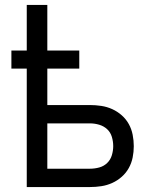

<svg xmlns="http://www.w3.org/2000/svg" viewBox="-20 -755 640 775"><path d="M88 0V-478H26V-551H88V-735H171V-551H300V-478H171V-331H343Q366 -331 389 -327.5Q412 -324 433 -314.5Q454 -305 471.5 -289.5Q489 -274 500 -254Q511 -234 515.5 -211Q520 -188 520 -165Q520 -142 515.5 -119.5Q511 -97 500 -77Q489 -57 471.5 -41.5Q454 -26 433 -16.5Q412 -7 389 -3.5Q366 0 343 0ZM171 -74H343Q362 -74 380.5 -79Q399 -84 412.5 -97Q426 -110 431.5 -128.5Q437 -147 437 -165Q437 -184 431.5 -202.5Q426 -221 412.5 -233.5Q399 -246 380.5 -251.5Q362 -257 343 -257H171Z"/></svg>

Font: Iosevka Custom Extended
Style: Regular
Weight: 400
Width: 7
Monospace: yes
Designer: Belleve Invis
Foundry: Belleve Invis
Version: Version 11.2.4; ttfautohint (v1.8.4)